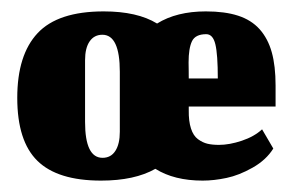

<svg xmlns="http://www.w3.org/2000/svg" viewBox="-20 -310 514 337"><path d="M160 -33Q129.3 -33 129.3 -96V-204.3Q129.3 -225.7 137.3 -237.3Q145.3 -249 159.7 -249Q190.3 -249 190.3 -184V-78.7Q190.3 -57.3 182.5 -45.2Q174.7 -33 160 -33ZM362.3 -172.3H311.3Q311.3 -177.3 311.2 -186.7Q311 -196 311 -200.3Q311 -225.3 317 -237.7Q323 -250 342 -250Q353.7 -250 358 -232.3Q362.3 -214.7 362.3 -172.3ZM335.7 7Q355.7 7 377.7 2.3Q399.7 -2.3 423.5 -15.8Q447.3 -29.3 459.7 -49.3L440 -83Q426.3 -70.3 404.5 -63Q382.7 -55.7 364.3 -55.7Q352.7 -55.7 344.2 -57.7Q335.7 -59.7 327.5 -65.7Q319.3 -71.7 315.2 -84.5Q311 -97.3 311.3 -116.7V-123H463.7V-160Q463.7 -194.3 457 -218.3Q450.3 -242.3 435.7 -258.7Q421 -275 397.8 -282.5Q374.7 -290 341.3 -290Q290 -290 255.7 -268.7Q221 -290 162 -290Q81.7 -290 46 -251.8Q10.3 -213.7 10.3 -138.3Q10.3 -62.3 45.7 -27.7Q81 7 157.3 7Q216.3 7 252.7 -13.7Q285.7 7 335.7 7Z"/></svg>

Font: Jomhuria
Style: Regular
Weight: 400
Designer: Arabic design by Kourosh Beigpour, Latin design by Eben Sorkin, engineering by Lasse Fister and Khaled Hosney
Version: Version 1.0000